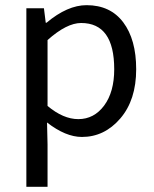

<svg xmlns="http://www.w3.org/2000/svg" viewBox="-20 -518 595 743"><path d="M82 205V-486H150L157 -430H160Q241 -498 315 -498Q407 -498 457 -431.5Q507 -365 507 -250Q507 -131 445.5 -59.5Q384 12 297 12Q234 12 162 -44L164 41V205ZM164 -108Q225 -57 283 -57Q344 -57 383 -109.5Q422 -162 422 -250Q422 -429 294 -429Q238 -429 164 -363Z"/></svg>

Font: RibengUni
Style: Regular
Weight: 400
Designer: (1) Dr. Andrew Glass (Senior Program Manager at Microsoft Corporation)
(2) Bivuti Chakma (Chakma Font Designer & Keyboar
Foundry: Bivuti Chakma
Version: Version 2.2022; Updated on: 03 June 2022; Friday